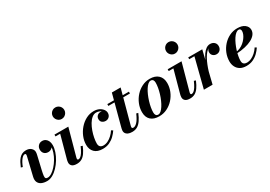

<svg xmlns="http://www.w3.org/2000/svg" viewBox="15 -1607 3463 2466"><g transform="rotate(-30 1746.0 -374.0)"><path d="M227.5 10Q179.5 10 146 -5.8Q112.5 -21.5 99 -52.8Q85.5 -84 97 -131L160.5 -397Q161.5 -401.5 162.2 -406.8Q163 -412 163 -416Q163 -423.5 159.5 -428.5Q156 -433.5 147 -433.5Q135 -433.5 122 -424.8Q109 -416 95.5 -399Q82 -382 69 -358Q56 -334 44.5 -303L19 -310.5Q33.5 -345.5 49.2 -374.8Q65 -404 84.2 -425.2Q103.5 -446.5 128 -458Q152.5 -469.5 184.5 -469.5Q232 -469.5 259.5 -444.8Q287 -420 287 -386Q287 -375 284.8 -363.2Q282.5 -351.5 280 -340.5L235 -147.5Q224 -99 221 -72.2Q218 -45.5 226 -35Q234 -24.5 255.5 -24.5Q283 -24.5 315 -45Q347 -65.5 378.2 -100.2Q409.5 -135 435.2 -178Q461 -221 476.5 -267.5Q492 -314 492 -356.5Q492 -383.5 482.5 -402.2Q473 -421 457.8 -431.5Q442.5 -442 425.5 -442V-468Q448 -468 466 -456.5Q484 -445 494.2 -425.8Q504.5 -406.5 504.5 -382.5Q504.5 -349 481.5 -327Q458.5 -305 425.5 -305Q388 -305 366.2 -327.5Q344.5 -350 344.5 -387Q344.5 -421.5 367.2 -445.2Q390 -469 425.5 -469Q454.5 -469 475.2 -454.2Q496 -439.5 507.2 -414Q518.5 -388.5 518.5 -356.5Q518.5 -311 501.8 -260.5Q485 -210 455.8 -162Q426.5 -114 389.2 -75Q352 -36 310.5 -13Q269 10 227.5 10Z M669 10Q620.5 10 598.5 -9Q576.5 -28 576.5 -58.5Q576.5 -72 578.8 -83Q581 -94 583 -102L674 -433.5H604.5V-460H810L701 -64.5Q700 -60.5 699.2 -55.8Q698.5 -51 698.5 -47Q698.5 -40 702 -35.2Q705.5 -30.5 714 -30.5Q729 -30.5 745.5 -43Q762 -55.5 781 -84.5Q800 -113.5 821.5 -163.5L847.5 -154.5Q823 -96 797 -59.8Q771 -23.5 740 -6.8Q709 10 669 10ZM787.5 -587Q763.5 -587 744.5 -599Q725.5 -611 714.2 -630.5Q703 -650 703 -672.5Q703 -695.5 714.2 -714.8Q725.5 -734 744.5 -745.8Q763.5 -757.5 787.5 -757.5Q811.5 -757.5 831 -745.8Q850.5 -734 861.8 -714.8Q873 -695.5 873 -672.5Q873 -650 861.8 -630.5Q850.5 -611 831 -599Q811.5 -587 787.5 -587Z M1054.5 10Q974 10 932.5 -31.5Q891 -73 891 -142Q891 -202 914.8 -260.2Q938.5 -318.5 980 -366Q1021.5 -413.5 1075.2 -441.8Q1129 -470 1189.5 -470Q1234.5 -470 1268 -453.8Q1301.5 -437.5 1320 -412.2Q1338.5 -387 1338.5 -360Q1338.5 -326 1317 -304.5Q1295.5 -283 1264.5 -283Q1236.5 -283 1214.5 -299.2Q1192.5 -315.5 1192.5 -349Q1192.5 -379 1212.8 -398Q1233 -417 1260.5 -417Q1278 -417 1295.8 -411Q1313.5 -405 1325.5 -392.5Q1337.5 -380 1337.5 -360H1313Q1313 -380.5 1298 -398.5Q1283 -416.5 1259.2 -427.5Q1235.5 -438.5 1209.5 -438.5Q1175 -438.5 1145.2 -414.2Q1115.5 -390 1092 -350.2Q1068.5 -310.5 1052 -264Q1035.5 -217.5 1026.8 -171.5Q1018 -125.5 1018 -89.5Q1018 -56 1035.5 -40.2Q1053 -24.5 1081.5 -24.5Q1116 -24.5 1149 -40.8Q1182 -57 1211 -84.2Q1240 -111.5 1261.5 -145L1285.5 -129.5Q1262 -94.5 1229.2 -62.5Q1196.5 -30.5 1153.2 -10.2Q1110 10 1054.5 10Z M1490 10Q1451.5 10 1428.5 -0.8Q1405.5 -11.5 1395.5 -28.2Q1385.5 -45 1385.5 -63.5Q1385.5 -75 1389.2 -91.2Q1393 -107.5 1397 -122.5L1513.5 -560H1643.5L1511.5 -73.5Q1510 -68 1508.5 -61.5Q1507 -55 1507 -48Q1507 -30.5 1529 -30.5Q1541.5 -30.5 1556 -38.2Q1570.5 -46 1586.2 -62.5Q1602 -79 1618 -106Q1634 -133 1650.5 -171L1676.5 -163Q1652.5 -105.5 1626 -67Q1599.5 -28.5 1566.8 -9.2Q1534 10 1490 10ZM1388.5 -433V-460H1708.5V-433Z M1890.5 10Q1809 10 1765.5 -31Q1722 -72 1722 -147Q1722 -210 1746 -268Q1770 -326 1811.5 -371.5Q1853 -417 1906.8 -443.5Q1960.5 -470 2020 -470Q2101.5 -470 2146.2 -427.5Q2191 -385 2191 -310Q2191 -248.5 2167.5 -191Q2144 -133.5 2102.8 -88.2Q2061.5 -43 2007 -16.5Q1952.5 10 1890.5 10ZM1890 -16Q1910.5 -16 1931 -34Q1951.5 -52 1971.2 -82.8Q1991 -113.5 2008 -152.2Q2025 -191 2037.8 -232.8Q2050.5 -274.5 2057.5 -314.8Q2064.5 -355 2064.5 -388.5Q2064.5 -414 2054 -428.8Q2043.5 -443.5 2020 -443.5Q2000 -443.5 1979.2 -425.5Q1958.5 -407.5 1938.8 -376.8Q1919 -346 1902.2 -307.5Q1885.5 -269 1872.5 -227Q1859.5 -185 1852.5 -144.8Q1845.5 -104.5 1845.5 -71Q1845.5 -45.5 1856.2 -30.8Q1867 -16 1890 -16Z M2348 10Q2299.5 10 2277.5 -9Q2255.5 -28 2255.5 -58.5Q2255.5 -72 2257.8 -83Q2260 -94 2262 -102L2353 -433.5H2283.5V-460H2489L2380 -64.5Q2379 -60.5 2378.2 -55.8Q2377.5 -51 2377.5 -47Q2377.5 -40 2381 -35.2Q2384.5 -30.5 2393 -30.5Q2408 -30.5 2424.5 -43Q2441 -55.5 2460 -84.5Q2479 -113.5 2500.5 -163.5L2526.5 -154.5Q2502 -96 2476 -59.8Q2450 -23.5 2419 -6.8Q2388 10 2348 10ZM2466.5 -587Q2442.5 -587 2423.5 -599Q2404.5 -611 2393.2 -630.5Q2382 -650 2382 -672.5Q2382 -695.5 2393.2 -714.8Q2404.5 -734 2423.5 -745.8Q2442.5 -757.5 2466.5 -757.5Q2490.5 -757.5 2510 -745.8Q2529.5 -734 2540.8 -714.8Q2552 -695.5 2552 -672.5Q2552 -650 2540.8 -630.5Q2529.5 -611 2510 -599Q2490.5 -587 2466.5 -587Z M2555 0 2665 -433.5H2588V-460H2796.5L2684 0ZM2702 -139Q2711.5 -181 2726 -227Q2740.5 -273 2759.8 -316Q2779 -359 2803 -393.8Q2827 -428.5 2855.2 -449Q2883.5 -469.5 2915.5 -469.5Q2953 -469.5 2976.8 -448Q3000.5 -426.5 3000.5 -391Q3000.5 -357.5 2979.5 -335Q2958.5 -312.5 2925.5 -312.5Q2895 -312.5 2873.8 -331.5Q2852.5 -350.5 2852.5 -381Q2852.5 -412.5 2873.2 -432.2Q2894 -452 2927 -452Q2959 -452 2979.2 -436.5Q2999.5 -421 2999.5 -391L2973 -391.5Q2973 -416 2957.5 -430Q2942 -444 2915 -444Q2887 -444 2861.8 -424Q2836.5 -404 2814 -370.8Q2791.5 -337.5 2773 -297Q2754.5 -256.5 2740.2 -215.5Q2726 -174.5 2717.5 -139Z M3184 10Q3129.5 10 3093.2 -11.2Q3057 -32.5 3038.8 -68.8Q3020.5 -105 3020.5 -150Q3020.5 -211.5 3043.5 -269Q3066.5 -326.5 3107.5 -371.8Q3148.5 -417 3202.5 -443.5Q3256.5 -470 3318.5 -470Q3389.5 -470 3429 -439Q3468.5 -408 3468.5 -363Q3468.5 -326.5 3445.8 -296.5Q3423 -266.5 3380.8 -244Q3338.5 -221.5 3280 -208Q3221.5 -194.5 3149.5 -190.5V-212Q3184 -214.5 3215.5 -228.2Q3247 -242 3272.8 -263.5Q3298.5 -285 3317.5 -310.5Q3336.5 -336 3346.8 -361.5Q3357 -387 3357 -408.5Q3357 -423.5 3350 -434Q3343 -444.5 3326 -444.5Q3304.5 -444.5 3282.8 -426.5Q3261 -408.5 3241 -378Q3221 -347.5 3204 -309.8Q3187 -272 3174.2 -231.8Q3161.5 -191.5 3154.5 -153.8Q3147.5 -116 3147.5 -86.5Q3147.5 -52 3165.2 -38Q3183 -24 3210.5 -24Q3242.5 -24 3275.2 -39Q3308 -54 3338 -81.2Q3368 -108.5 3391.5 -144.5L3415 -129.5Q3391.5 -94 3359 -62.2Q3326.5 -30.5 3283.2 -10.2Q3240 10 3184 10Z"/></g></svg>

Font: Bodoni Moda 9pt
Style: Bold Italic
Weight: 700
Italic angle: -13°
Designer: Owen Earl
Foundry: indestructible type
Version: Version 2.004